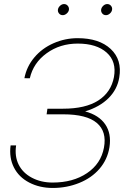

<svg xmlns="http://www.w3.org/2000/svg" viewBox="-20 -907 623 937"><path d="M536.1 -530.8Q549.8 -606.4 500.5 -650.4Q451.2 -694.3 359.4 -694.3Q272.9 -694.3 207.8 -647.2Q142.6 -600.1 125.5 -524.9L99.1 -525.4Q109.9 -582 147.5 -626.7Q185.1 -671.4 241.2 -696Q297.4 -720.7 358.9 -720.7Q463.9 -720.7 520.3 -668Q576.7 -615.2 562 -528.8Q552.7 -471.2 509.8 -428.2Q466.8 -385.3 395.5 -363.3Q462.9 -345.2 493.7 -300Q524.4 -254.9 514.2 -188.5Q504.4 -128.4 465.8 -83.5Q427.2 -38.6 366.7 -14.2Q306.2 10.3 237.3 10.3Q173.3 10.3 122.6 -16.1Q71.8 -42.5 47.9 -89.8Q23.9 -137.2 31.7 -197.3H58.6Q50.8 -144.5 71 -103.8Q91.3 -63 135.7 -39.6Q180.2 -16.1 236.8 -16.1Q336.4 -16.1 404.5 -62Q472.7 -107.9 487.3 -186.5Q502 -265.1 452.4 -307.1Q402.8 -349.1 288.6 -349.1H207.5L211.4 -376.5H287.6Q397 -376.5 459.5 -416.5Q522 -456.5 536.1 -530.8ZM262.7 -860.4Q264.2 -870.6 273.2 -878.9Q282.2 -887.2 292.5 -887.2Q303.7 -887.2 310.8 -878.7Q317.9 -870.1 316.4 -859.4Q314.9 -849.1 305.7 -841.1Q296.4 -833 286.1 -833Q274.9 -833 268.1 -841.3Q261.2 -849.6 262.7 -860.4ZM473.6 -860.4Q475.1 -870.6 483.9 -878.9Q492.7 -887.2 503.4 -887.2Q514.6 -887.2 521.7 -878.7Q528.8 -870.1 526.9 -859.4Q525.4 -849.1 516.4 -841.1Q507.3 -833 497.1 -833Q485.8 -833 479 -841.3Q472.2 -849.6 473.6 -860.4Z"/></svg>

Font: Roboto Thin
Style: Italic
Weight: 250
Italic angle: -12°
Designer: Google
Version: Version 2.134; 2016